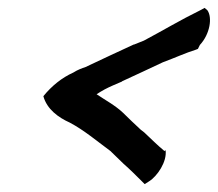

<svg xmlns="http://www.w3.org/2000/svg" viewBox="-20 -502 553 487"><path d="M90 -258C99 -225 128 -204 157 -191C193 -172 226 -144 260 -119L294 -86C309 -73 326 -56 340 -42L347 -35L358 -42C379 -55 404 -92 400 -121L397 -119C380 -133 363 -150 346 -166L337 -173C322 -187 307 -201 292 -216C272 -235 247 -248 225 -263C230 -266 239 -272 245 -275C258 -282 275 -289 289 -295L290 -296C325 -312 359 -328 393 -344C423 -355 451 -368 477 -376L482 -378L487 -388C513 -416 519 -458 506 -476L499 -482L488 -476C437 -451 394 -425 345 -399L320 -389H319C278 -370 239 -352 197 -332C188 -329 177 -325 166 -318C137 -305 111 -284 90 -258Z"/></svg>

Font: SolarCharger
Style: 952
Weight: 900
Designer: Mew Too
Foundry: Cannot Into Space Fonts/KineticPlasma Fonts
Version: Version 1.100